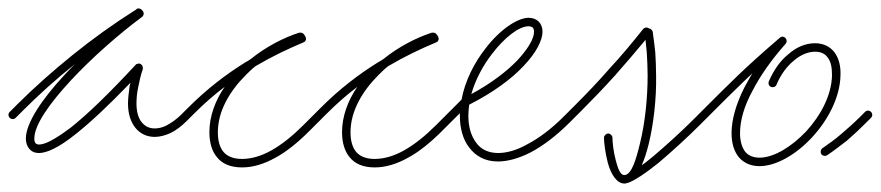

<svg xmlns="http://www.w3.org/2000/svg" viewBox="-30 -382 2078 453"><path d="M-7 -118C-11 -114 -11 -108 -7 -104C-3 -100 3 -100 7 -104L24 -121C62 -159 103 -196 147 -231C138 -222 130 -214 122 -205C68 -147 31 -91 31 -55C31 -45 34 -37 39 -31C44 -25 51 -21 62 -21C80 -21 108 -33 149 -66C182 -92 224 -131 278 -187C277 -185 277 -182 276 -180C274 -165 272 -150 272 -138C272 -114 278 -95 289 -81C300 -67 316 -59 335 -59C346 -59 359 -62 372 -68C385 -74 398 -84 412 -98L418 -104C422 -108 422 -114 418 -118C414 -122 408 -122 404 -118L398 -112C386 -100 374 -92 363 -86C353 -81 344 -79 335 -79C322 -79 312 -84 304 -94C296 -104 292 -119 292 -138C292 -149 293 -162 296 -176C299 -191 302 -205 307 -219V-220C307 -221 307 -222 307 -223C307 -224 307 -225 306 -225C306 -226 306 -226 306 -227C305 -228 305 -228 304 -229C303 -230 303 -230 303 -230C302 -231 302 -231 302 -231C301 -231 301 -231 301 -231L300 -232H299C298 -232 297 -232 296 -232C295 -232 295 -232 294 -231C293 -231 293 -231 292 -231C291 -230 291 -230 290 -229C225 -159 175 -111 137 -81C101 -54 77 -41 62 -41C59 -41 56 -42 54 -44C52 -46 51 -50 51 -55C51 -88 88 -139 136 -191C187 -246 251 -302 305 -342C305 -342 306 -342 306 -343L307 -344C307 -344 307 -345 308 -345V-346C308 -347 308 -347 308 -347C309 -347 309 -348 309 -349C309 -349 309 -349 309 -350C309 -350 309 -350 309 -351C309 -352 309 -352 309 -352C309 -353 308 -353 308 -353C308 -354 308 -354 308 -355H307V-356C307 -356 307 -357 306 -357L304 -359L303 -360C302 -361 302 -361 301 -361C301 -361 301 -361 300 -361C300 -362 299 -362 299 -362C298 -362 298 -362 297 -362C297 -362 297 -362 296 -362H295C294 -362 294 -362 294 -362C294 -361 293 -361 293 -361C292 -361 292 -361 292 -360C238 -326 188 -290 141 -252C94 -214 50 -175 10 -135Z M404 -118C400 -114 400 -108 404 -104C408 -100 414 -100 418 -104L428 -114C452 -138 476 -159 500 -177C478 -145 464 -108 464 -70C464 -46 470 -25 482 -11C494 4 513 13 541 13C567 13 593 5 620 -10C646 -24 673 -46 700 -73L731 -104C735 -108 735 -114 731 -118C727 -122 721 -122 717 -118L686 -87C660 -61 635 -41 610 -27C587 -14 563 -7 541 -7C521 -7 506 -13 497 -24C488 -35 484 -51 484 -70C484 -120 512 -167 550 -205C557 -212 565 -220 573 -226C612 -249 650 -267 686 -282C686 -282 687 -282 687 -283H688C690 -284 691 -286 692 -289C692 -290 692 -293 691 -295C691 -295 691 -296 690 -296V-297L687 -301C687 -302 686 -302 686 -302C685 -303 685 -303 685 -303L684 -304C683 -304 683 -304 683 -304C682 -304 682 -304 682 -305C681 -305 681 -305 680 -305C679 -305 678 -305 678 -305H677H676C639 -293 598 -272 562 -243C558 -240 553 -237 549 -235C504 -207 459 -173 414 -128Z M717 -118C713 -114 713 -108 717 -104C721 -100 727 -100 731 -104L741 -114C765 -138 789 -159 813 -177C791 -145 777 -108 777 -70C777 -46 783 -25 795 -11C807 4 826 13 854 13C880 13 906 5 933 -10C959 -24 986 -46 1013 -73L1044 -104C1048 -108 1048 -114 1044 -118C1040 -122 1034 -122 1030 -118L999 -87C973 -61 948 -41 923 -27C900 -14 876 -7 854 -7C834 -7 819 -13 810 -24C801 -35 797 -51 797 -70C797 -120 825 -167 863 -205C870 -212 878 -220 886 -226C925 -249 963 -267 999 -282C999 -282 1000 -282 1000 -283H1001C1003 -284 1004 -286 1005 -289C1005 -290 1005 -293 1004 -295C1004 -295 1004 -296 1003 -296V-297L1000 -301C1000 -302 999 -302 999 -302C998 -303 998 -303 998 -303L997 -304C996 -304 996 -304 996 -304C995 -304 995 -304 995 -305C994 -305 994 -305 993 -305C992 -305 991 -305 991 -305H990H989C952 -293 911 -272 875 -243C871 -240 866 -237 862 -235C817 -207 772 -173 727 -128Z M1030 -118C1026 -114 1026 -108 1030 -104C1034 -100 1040 -100 1044 -104L1055 -115C1055 -113 1055 -111 1055 -109C1055 -80 1062 -53 1077 -34C1092 -14 1114 -1 1145 -1C1167 -1 1194 -8 1223 -23C1251 -38 1282 -61 1314 -93L1325 -104C1329 -108 1329 -114 1325 -118C1321 -122 1315 -122 1311 -118L1300 -107C1269 -76 1240 -55 1213 -41C1188 -27 1165 -21 1145 -21C1122 -21 1104 -30 1093 -46C1081 -62 1075 -84 1075 -109C1075 -118 1076 -127 1077 -135C1134 -164 1177 -196 1205 -226C1236 -258 1250 -288 1250 -307C1250 -317 1247 -325 1241 -331C1235 -337 1227 -340 1217 -340C1191 -340 1149 -312 1115 -267C1089 -234 1067 -191 1059 -147ZM1131 -255C1160 -293 1194 -320 1217 -320C1221 -320 1224 -319 1227 -317C1229 -314 1230 -311 1230 -307C1230 -291 1216 -267 1191 -240C1166 -214 1130 -186 1082 -160C1092 -195 1110 -228 1131 -255Z M1311 -118C1307 -114 1307 -108 1311 -104C1315 -100 1321 -100 1325 -104L1342 -121C1369 -148 1395 -175 1422 -205C1445 -231 1469 -259 1493 -288C1494 -279 1495 -268 1496 -258C1497 -241 1498 -222 1498 -203C1498 -152 1492 -92 1480 -44C1471 -6 1460 31 1443 31C1432 31 1427 11 1423 -3C1417 -25 1415 -48 1415 -57C1415 -62 1410 -67 1405 -67C1400 -67 1395 -62 1395 -57C1395 -47 1398 -21 1404 2C1412 31 1426 51 1443 51C1444 51 1444 51 1445 51C1444 51 1445 51 1446 51C1446 51 1447 51 1448 50C1448 50 1448 50 1449 50H1450C1466 45 1493 27 1524 2C1556 -25 1593 -59 1621 -87L1638 -104C1642 -108 1642 -114 1638 -118C1634 -122 1628 -122 1624 -118L1607 -101C1579 -73 1543 -40 1511 -13C1502 -6 1493 2 1484 8C1490 -5 1495 -21 1500 -40C1512 -88 1519 -150 1518 -203C1518 -223 1517 -242 1516 -259C1514 -277 1512 -293 1510 -307C1510 -308 1509 -309 1509 -309C1509 -310 1508 -311 1508 -311C1508 -311 1508 -311 1507 -312C1506 -313 1506 -313 1505 -313C1505 -313 1505 -313 1505 -314H1504L1499 -316C1498 -317 1497 -317 1496 -317C1495 -317 1495 -317 1494 -317H1493C1493 -317 1492 -317 1492 -316H1491H1490C1490 -315 1489 -315 1489 -315C1489 -315 1488 -315 1488 -314L1487 -313C1460 -279 1434 -248 1407 -219C1381 -189 1354 -161 1328 -135Z M1784 -190C1782 -185 1784 -179 1789 -177C1794 -175 1800 -177 1802 -182C1812 -206 1826 -225 1843 -239C1858 -252 1876 -260 1893 -260C1907 -260 1917 -255 1923 -246C1931 -236 1933 -221 1933 -204C1932 -157 1906 -109 1872 -72C1838 -36 1796 -10 1762 -10C1749 -10 1737 -14 1729 -23C1721 -33 1716 -48 1716 -68C1716 -98 1726 -132 1745 -167C1764 -204 1791 -242 1823 -278C1832 -288 1819 -301 1810 -293C1768 -257 1736 -228 1710 -203C1683 -177 1662 -156 1643 -137L1624 -118C1620 -114 1620 -108 1624 -104C1628 -100 1634 -100 1638 -104L1657 -123C1676 -142 1697 -163 1723 -188C1730 -195 1738 -202 1745 -209C1739 -198 1732 -187 1727 -177C1707 -138 1696 -100 1696 -68C1696 -42 1703 -23 1714 -10C1726 3 1742 10 1762 10C1801 10 1848 -17 1886 -58C1924 -99 1952 -153 1953 -204C1954 -226 1949 -244 1940 -257C1930 -271 1914 -280 1893 -280C1871 -280 1849 -271 1830 -254C1811 -239 1795 -216 1784 -190ZM1910 -32C1906 -29 1905 -23 1908 -18C1911 -14 1917 -13 1922 -16C1937 -26 1952 -38 1968 -50C1983 -63 1998 -77 2014 -93L2025 -104C2029 -108 2029 -114 2025 -118C2021 -122 2015 -122 2011 -118L2000 -107C1984 -91 1969 -78 1955 -66C1940 -53 1926 -43 1910 -32Z"/></svg>

Font: Mistral SingleLine OTF-SVG Regular
Style: Regular
Weight: 300
Designer: François Chastanet, Élisa Garzelli, Anais Alves, Morgane Autin
Foundry: institut supérieur des arts et du design Toulouse / isdaT
Version: Version 1.000;hotconv 1.0.117;makeotfexe 2.5.65602 DEVELOPME